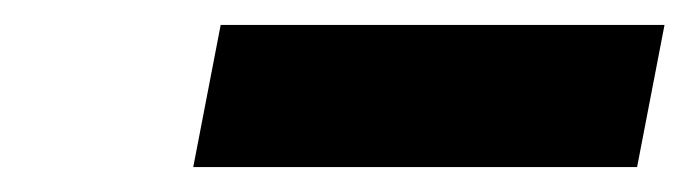

<svg xmlns="http://www.w3.org/2000/svg" viewBox="-20 -672 553 154"><path d="M135 -538H491L513 -652H157Z"/></svg>

Font: Charger EcoBold
Style: Obl
Weight: 1000
Designer: Jasper
Foundry: Cannot Into Space Fonts
Version: Version 1.1